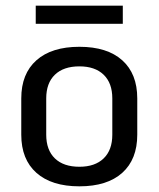

<svg xmlns="http://www.w3.org/2000/svg" viewBox="-20 -646 559 677"><path d="M55 -171V-299Q55 -386 108.5 -433.5Q162 -481 260 -481Q358 -481 411 -433.5Q464 -386 464 -299V-171Q464 -84 411 -36.5Q358 11 260 11Q162 11 108.5 -36.5Q55 -84 55 -171ZM376 -171V-299Q376 -353 345.5 -382.5Q315 -412 260 -412Q204 -412 173.5 -382.5Q143 -353 143 -299V-171Q143 -117 173.5 -87.5Q204 -58 260 -58Q315 -58 345.5 -87.5Q376 -117 376 -171ZM106 -626H413V-562H106Z"/></svg>

Font: KoHo Medium
Style: Regular
Weight: 500
Version: Version 1.000; ttfautohint (v1.6)